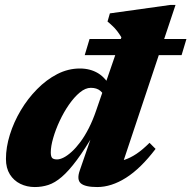

<svg xmlns="http://www.w3.org/2000/svg" viewBox="-20 -740 772 775"><path d="M405.5 -342Q399 -361.5 384.8 -373.5Q370.5 -385.5 346.5 -385.5Q325 -385.5 302.2 -366.8Q279.5 -348 258.5 -317.8Q237.5 -287.5 221 -252.2Q204.5 -217 194.8 -183.2Q185 -149.5 185 -125Q185 -109 190.2 -102.8Q195.5 -96.5 210.5 -96.5Q222 -96.5 237.2 -104.2Q252.5 -112 269.8 -127.8Q287 -143.5 304.5 -167Q322 -190.5 338.2 -222.2Q354.5 -254 368 -293.5L470 -589.5Q466 -596 461.8 -602.2Q457.5 -608.5 453 -614.5Q448.5 -620.5 443.5 -625.8Q438.5 -631 433.5 -635.8Q428.5 -640.5 423.5 -645Q418.5 -649.5 414 -653L423.5 -686L667 -720H688.5L460.5 -36.5L432 -85.5Q458.5 -87 482.2 -94.8Q506 -102.5 530.8 -119Q555.5 -135.5 583.5 -163.5L608 -139Q548 -60 488.8 -22.5Q429.5 15 372.5 15Q323.5 15 306.2 0Q289 -15 302 -52L356.5 -210H365Q323 -138 290 -93.8Q257 -49.5 229.2 -25.8Q201.5 -2 175.2 6.5Q149 15 120.5 15Q88.5 15 62 2Q35.5 -11 19.8 -36.2Q4 -61.5 4 -98.5Q4 -145.5 19.8 -196.2Q35.5 -247 63.8 -294.5Q92 -342 129.8 -380.2Q167.5 -418.5 211.2 -441Q255 -463.5 302.5 -463.5Q344 -463.5 375.8 -444.5Q407.5 -425.5 432.5 -379ZM322 -517.5 341.5 -582.5H732.5L713 -517.5Z"/></svg>

Font: Newsreader 16pt 16pt ExtraBold
Style: Italic
Weight: 800
Italic angle: -17°
Version: Version 1.003